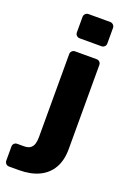

<svg xmlns="http://www.w3.org/2000/svg" viewBox="-226 -794 702 1042"><g transform="rotate(20 125.0 -272.5)"><path d="M-28 190Q-39 190 -46 182.5Q-53 175 -53 165V84Q-53 73 -46 66Q-39 59 -28 59H9Q34 59 47 49.5Q60 40 65 23.5Q70 7 70 -14V-495Q70 -506 77.5 -513Q85 -520 95 -520H219Q230 -520 237 -513Q244 -506 244 -495V-10Q244 55 218.5 99.5Q193 144 145 167Q97 190 28 190ZM94 -595Q84 -595 76.5 -602Q69 -609 69 -620V-710Q69 -720 76.5 -727.5Q84 -735 94 -735H220Q230 -735 237.5 -727.5Q245 -720 245 -710V-620Q245 -609 237.5 -602Q230 -595 220 -595Z"/></g></svg>

Font: Rubik
Style: Bold
Weight: 700
Designer: Hubert and Fischer
Foundry: Hubert and Fischer
Version: Version 2.300;gftools[0.9.30]